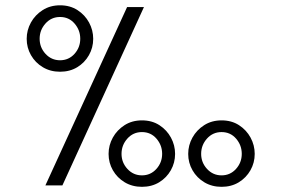

<svg xmlns="http://www.w3.org/2000/svg" viewBox="-20 -703 1066 728"><path d="M896.7 -119.7Q896.7 -86.6 874.8 -62.4Q852.8 -38.1 820.1 -38.1Q787.5 -38.1 765.1 -62.4Q742.7 -86.6 742.7 -119.7Q742.7 -152.7 764.8 -177.5Q786.9 -202.2 820.1 -202.2Q853.7 -202.2 875.2 -177.3Q896.7 -152.3 896.7 -119.7ZM945.8 -119.4Q945.8 -152.3 930.1 -181.2Q914.4 -210.1 886.2 -228.4Q858.1 -246.6 820.1 -246.6Q782.7 -246.6 754.2 -228.4Q725.6 -210.1 709.6 -181.2Q693.6 -152.3 693.6 -119.4Q693.6 -86 709.9 -57.4Q726.2 -28.9 754.9 -11.7Q783.6 5.4 820.1 5.4Q857 5.4 885.2 -11.7Q913.4 -28.9 929.6 -57.4Q945.8 -86 945.8 -119.4ZM594.8 -119.7Q594.8 -86.6 572.9 -62.4Q550.9 -38.1 518.2 -38.1Q485.6 -38.1 463.2 -62.4Q440.8 -86.6 440.8 -119.7Q440.8 -152.7 462.9 -177.5Q485 -202.2 518.2 -202.2Q551.8 -202.2 573.3 -177.3Q594.8 -152.3 594.8 -119.7ZM643.9 -119.4Q643.9 -152.3 628.2 -181.2Q612.5 -210.1 584.4 -228.4Q556.2 -246.6 518.2 -246.6Q480.8 -246.6 452.3 -228.4Q423.7 -210.1 407.7 -181.2Q391.7 -152.3 391.7 -119.4Q391.7 -86 408 -57.4Q424.3 -28.9 453 -11.7Q481.7 5.4 518.2 5.4Q555.1 5.4 583.3 -11.7Q611.5 -28.9 627.7 -57.4Q643.9 -86 643.9 -119.4ZM284.3 -556.1Q284.3 -523 262.4 -498.7Q240.4 -474.5 207.7 -474.5Q175.1 -474.5 152.7 -498.7Q130.3 -523 130.3 -556.1Q130.3 -589 152.4 -613.8Q174.5 -638.6 207.7 -638.6Q241.3 -638.6 262.8 -613.6Q284.3 -588.7 284.3 -556.1ZM333.4 -555.8Q333.4 -588.6 317.7 -617.6Q302 -646.5 273.8 -664.7Q245.6 -682.9 207.7 -682.9Q170.3 -682.9 141.8 -664.7Q113.2 -646.5 97.2 -617.6Q81.2 -588.6 81.2 -555.8Q81.2 -522.3 97.5 -493.8Q113.8 -465.2 142.5 -448.1Q171.2 -431 207.7 -431Q244.6 -431 272.8 -448.1Q301 -465.2 317.2 -493.8Q333.4 -522.3 333.4 -555.8ZM461.9 -676.2 152.1 0H216.6L525.8 -676.2Z"/></svg>

Font: Estedad VF
Style: Regular
Weight: 100
Designer: Amin Abedi
Version: Version 7.3